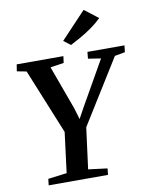

<svg xmlns="http://www.w3.org/2000/svg" viewBox="-104 -1069 895 1144"><g transform="rotate(-10 343.0 -497.0)"><path d="M96 0 100.5 -38.5 214 -53 245 -297 84.5 -691 27 -702 33.5 -743H316L310.5 -702.5L229 -690.5L325.5 -426L346 -357L382 -422.5L534.5 -690.5L457.5 -702.5L461.5 -743H685.5L681 -702.5L618.5 -691L376.5 -302L344 -53L459 -38.5L455 0ZM372.5 -800.5 330.5 -832.5 482.5 -993.5 565.5 -929.5Q538.5 -902.5 504.2 -878.2Q470 -854 435.5 -834.5Q401 -815 372.5 -800.5Z"/></g></svg>

Font: Merriweather 48pt SemiBold
Style: Italic
Weight: 600
Italic angle: -7.8°
Designer: Eben Sorkin
Foundry: Eben Sorkin
Version: Version 2.101